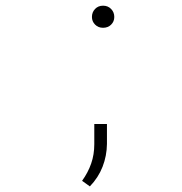

<svg xmlns="http://www.w3.org/2000/svg" viewBox="-20 -521 640 675"><path d="M303.2 -461.4Q303.2 -445.8 314.2 -434.6Q325.2 -423.3 342.3 -423.3Q359.4 -423.3 370.6 -434.3Q381.8 -445.3 381.8 -461.4Q381.8 -478 370.6 -489.5Q359.4 -501 342.3 -501Q325.2 -501 314.2 -489.5Q303.2 -478 303.2 -461.4ZM356 -15.1V-85H311.5V-14.2Q311.5 22.5 300.5 54Q289.6 85.4 268.6 114.7L295.9 134.3Q325.7 103.5 340.6 65.2Q355.5 26.9 356 -15.1Z"/></svg>

Font: Roboto Mono ExtraLight
Style: Regular
Weight: 250
Monospace: yes
Designer: Google
Version: Version 3.000